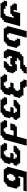

<svg xmlns="http://www.w3.org/2000/svg" viewBox="3128 -4043 1040 7336"><g transform="rotate(90 3648.0 -375.0)"><path d="M91.3 125H653.8L670.9 62.5H733.4L750 0H812.5Q840.3 -104 896.2 -312.3Q952.1 -520.5 980 -625H480Q468.8 -583.5 446.5 -500Q424.3 -416.5 413.1 -375H350.6Q356.4 -396 367.4 -437.5Q378.4 -479 383.8 -500H133.8Q128.4 -479 117.2 -437.5Q106 -396 100.6 -375H163.1L146 -312.5H208.5L191.9 -250H504.4L521 -312.5H583.5L600.6 -375H663.1L579.1 -62.5H516.6L500 0H312.5L329.1 -62.5H204.1L221.2 -125H33.7Q27.8 -104 16.6 -62.5Q5.4 -21 0 0H62.5L45.9 62.5H108.4Z M1061.5 0H1561.5L1578.1 -62.5H1640.6L1657.7 -125H1720.2Q1737.3 -187.5 1770.3 -312.5Q1803.2 -437.5 1820.3 -500H1757.8L1774.9 -562.5H1712.4L1729 -625H1479Q1473.6 -604 1462.2 -562.3Q1450.7 -520.5 1445.3 -500H1507.8L1491.2 -437.5H1553.7Q1542.5 -396 1520.3 -312.5Q1498 -229 1486.8 -187.5H1424.3L1407.7 -125H1282.7L1299.3 -187.5H1236.8L1420.9 -875H1170.9L970.2 -125H1032.7L1015.6 -62.5H1078.1Z M2311.5 0H2561.5L2578.1 -62.5H2640.6L2657.7 -125H2720.2Q2731.4 -166.5 2753.7 -249.8Q2775.9 -333 2787.1 -375H2724.6L2741.2 -437.5H2678.7L2695.3 -500H2445.3L2428.7 -437.5H2303.7L2320.3 -500H2195.3L2212.4 -562.5H2274.9L2291.5 -625H2604L2620.6 -687.5H2683.1L2700.2 -750H2762.7Q2768.1 -770.5 2779.1 -812.5Q2790 -854.5 2795.9 -875H2545.9L2529.3 -812.5H2466.8L2450.2 -750H2137.7L2120.6 -687.5H2058.1L2041.5 -625H1979Q1957 -542 1912.4 -375Q1867.7 -208 1845.2 -125H1907.7L1890.6 -62.5H1953.1L1936.5 0H2186.5Q2191.9 -21 2203.1 -62.5Q2214.4 -104 2220.2 -125H2157.7L2174.3 -187.5H2111.8Q2117.7 -208 2128.7 -249.8Q2139.6 -291.5 2145 -312.5H2207.5L2190.9 -250H2440.9L2457.5 -312.5H2520Q2514.2 -292 2503.2 -250.2Q2492.2 -208.5 2486.8 -187.5H2424.3L2407.7 -125H2345.2Q2339.4 -104 2328.4 -62.5Q2317.4 -21 2311.5 0Z M2902.8 125H3402.8L3419.9 62.5H3482.4L3499 0H3561.5Q3572.8 -42 3595 -125.2Q3617.2 -208.5 3628.4 -250H3565.9Q3571.3 -270.5 3582.5 -312.3Q3593.8 -354 3599.6 -375H3662.1Q3673.3 -416.5 3695.6 -500Q3717.8 -583.5 3729 -625H3666.5L3683.1 -687.5H3620.6L3637.7 -750H3325.2L3341.8 -812.5H3279.3L3295.9 -875H3045.9Q3040.5 -854 3029.3 -812.5Q3018.1 -771 3012.7 -750H3075.2L3058.1 -687.5H3120.6L3104 -625H3416.5L3399.9 -562.5H3462.4Q3456.5 -542 3445.3 -500.2Q3434.1 -458.5 3428.7 -437.5H3366.2L3349.6 -375H3162.1Q3156.7 -354 3145.5 -312.3Q3134.3 -270.5 3128.4 -250H3315.9L3299.3 -187.5H3361.8Q3356 -166.5 3344.7 -124.8Q3333.5 -83 3328.1 -62.5H3265.6L3249 0H3124L3140.6 -62.5H3078.1L3095.2 -125H2845.2Q2839.4 -104 2828.1 -62.5Q2816.9 -21 2811.5 0H2874L2857.4 62.5H2919.9Z M3777.8 125H4277.8L4294.9 62.5H4357.4L4374 0H4436.5Q4447.8 -42 4470 -125.2Q4492.2 -208.5 4503.4 -250H4440.9Q4446.3 -270.5 4457.5 -312.3Q4468.8 -354 4474.6 -375H4537.1Q4542.5 -395.5 4553.5 -437.3Q4564.5 -479 4570.3 -500H4507.8L4524.9 -562.5H4462.4L4479 -625H3979L3962.4 -562.5H3899.9L3882.8 -500H3820.3Q3814.9 -479 3803.7 -437.5Q3792.5 -396 3787.1 -375H4037.1L4053.7 -437.5H4116.2L4132.8 -500H4257.8L4241.2 -437.5H4303.7L4287.1 -375H4099.6Q4093.8 -354 4082.5 -312.3Q4071.3 -270.5 4065.9 -250H4253.4L4203.1 -62.5H4140.6L4124 0H3999L4015.6 -62.5H3953.1L3970.2 -125H3720.2Q3714.4 -104 3703.1 -62.5Q3691.9 -21 3686.5 0H3749L3732.4 62.5H3794.9Z M4652.8 125H5152.8L5169.9 62.5H5232.4L5249 0H5311.5Q5350.6 -146 5428.7 -437.5Q5506.8 -729 5545.9 -875H5295.9Q5278.8 -812.5 5245.4 -687.5Q5211.9 -562.5 5195.3 -500H4820.3L4803.7 -437.5H4741.2L4690.9 -250H4940.9Q4946.3 -270.5 4957.5 -312.3Q4968.8 -354 4974.6 -375H5162.1L5078.1 -62.5H5015.6L4999 0H4874L4890.6 -62.5H4828.1L4845.2 -125H4595.2Q4589.4 -104 4578.1 -62.5Q4566.9 -21 4561.5 0H4624L4607.4 62.5H4669.9Z M5527.8 125H6027.8L6044.9 62.5H6107.4L6124 0H6186.5Q6197.8 -42 6220 -125.2Q6242.2 -208.5 6253.4 -250H6190.9Q6196.3 -270.5 6207.5 -312.3Q6218.8 -354 6224.6 -375H6287.1Q6292.5 -395.5 6303.5 -437.3Q6314.5 -479 6320.3 -500H6257.8L6274.9 -562.5H6212.4L6229 -625H5729L5712.4 -562.5H5649.9L5632.8 -500H5570.3Q5564.9 -479 5553.7 -437.5Q5542.5 -396 5537.1 -375H5787.1L5803.7 -437.5H5866.2L5882.8 -500H6007.8L5991.2 -437.5H6053.7L6037.1 -375H5849.6Q5843.8 -354 5832.5 -312.3Q5821.3 -270.5 5815.9 -250H6003.4L5953.1 -62.5H5890.6L5874 0H5749L5765.6 -62.5H5703.1L5720.2 -125H5470.2Q5464.4 -104 5453.1 -62.5Q5441.9 -21 5436.5 0H5499L5482.4 62.5H5544.9Z M6436.5 0H6936.5L6953.1 -62.5H7015.6L7032.7 -125H7095.2Q7112.3 -187.5 7145.3 -312.5Q7178.2 -437.5 7195.3 -500H7132.8L7149.9 -562.5H7087.4L7104 -625H6791.5L6774.9 -562.5H6712.4L6762.7 -750H7262.7Q7268.1 -770.5 7279.1 -812.5Q7290 -854.5 7295.9 -875H6545.9L6345.2 -125H6407.7L6390.6 -62.5H6453.1ZM6782.7 -125H6657.7L6674.3 -187.5H6611.8L6662.1 -375H6724.6L6741.2 -437.5H6866.2L6849.6 -375H6912.1L6861.8 -187.5H6799.3Z"/></g></svg>

Font: Faithful 32x
Style: BoldOblique
Weight: 400
Foundry: Faithful Resource Pack
Version: Version 1.0; January 27, 2023